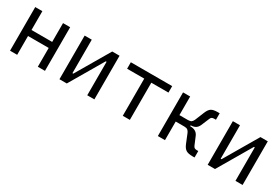

<svg xmlns="http://www.w3.org/2000/svg" viewBox="38 -1245 2853 1972"><g transform="rotate(30 1465.0 -259.0)"><path d="M415.5 0V-223.1H170.4V0H85.9V-517.6H170.4V-294.4H415.5V-517.6H500V0Z M671.9 0V-517.6H756.3V-120.6H766.1L999 -517.6H1085.9V0H1001.5V-397H991.7L758.8 0Z M1422.9 0V-440.9H1219.7V-517.6H1710V-440.9H1506.8V0Z M1838.9 0V-517.6H1923.3V-296.9H2024.4Q2052.2 -296.9 2065.4 -307.1Q2078.6 -317.4 2087.4 -338.9L2129.9 -443.4Q2148.4 -488.8 2172.9 -504.4Q2197.3 -520 2246.1 -520H2272V-443.4H2252Q2234.4 -443.4 2224.6 -438Q2214.8 -432.6 2208.5 -417L2168 -320.8Q2155.8 -292.5 2133.5 -278.3Q2111.3 -264.2 2075.7 -264.2V-253.4H2078.6Q2150.4 -253.4 2174.3 -196.8L2214.8 -100.6Q2221.7 -85.4 2231.4 -79.8Q2241.2 -74.2 2258.3 -74.2H2275.4V2.4H2249.5Q2200.7 2.4 2174.6 -13.2Q2148.4 -28.8 2129.9 -74.2L2087.4 -178.7Q2078.6 -200.2 2065.4 -210.4Q2052.2 -220.7 2024.4 -220.7H1923.3V0Z M2429.7 0V-517.6H2514.2V-120.6H2523.9L2756.8 -517.6H2843.8V0H2759.3V-397H2749.5L2516.6 0Z"/></g></svg>

Font: Cascadia Mono NF SemiLight
Style: Regular
Weight: 350
Monospace: yes
Designer: Aaron Bell
Foundry: Saja Typeworks
Version: Version 2404.023; ttfautohint (v1.8.4)